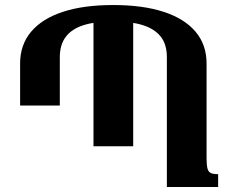

<svg xmlns="http://www.w3.org/2000/svg" viewBox="-20 -744 942 764"><path d="M802 -114Q802 -88 805.5 -74Q809 -60 819 -55.5Q829 -51 848 -51V0H644V-516Q644 -568 619 -599Q594 -630 546.5 -644.5Q499 -659 430 -659Q362 -659 314.5 -644.5Q267 -630 242.5 -598.5Q218 -567 218 -516V-324H60V-491Q60 -566 104 -618Q148 -670 230.5 -697Q313 -724 430 -724Q548 -724 631 -697Q714 -670 758 -618Q802 -566 802 -491ZM352 -670H510V-162H352Z"/></svg>

Font: Noto Serif Armenian
Style: Regular
Weight: 400
Designer: Monotype Design Team
Foundry: Monotype Imaging Inc.
Version: Version 2.007